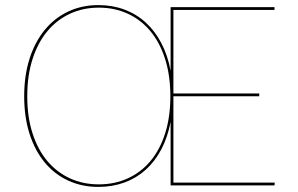

<svg xmlns="http://www.w3.org/2000/svg" viewBox="-20 -728 1169 754"><path d="M1058 -700V-689H661V-361H998V-350H661V-11H1059L1058 0H650V-249.5Q638.5 -189 613.5 -141.5Q588.5 -94 552 -61.2Q515.5 -28.5 468.5 -11.2Q421.5 6 366 6Q302 6 248.5 -18.5Q195 -43 156.5 -89Q118 -135 96.5 -201Q75 -267 75 -350Q75 -432.5 96.5 -498.8Q118 -565 156.5 -611.5Q195 -658 248.5 -683Q302 -708 366 -708Q421.5 -708 468.5 -690.5Q515.5 -673 552 -639.8Q588.5 -606.5 613.5 -558.8Q638.5 -511 650 -450.5V-700ZM649 -350Q649 -431.5 628.5 -496Q608 -560.5 570.8 -605.5Q533.5 -650.5 481.8 -674.2Q430 -698 368 -698Q306.5 -698 255 -674.2Q203.5 -650.5 166 -605.5Q128.5 -560.5 107.8 -496Q87 -431.5 87 -350Q87 -268.5 107.8 -204.2Q128.5 -140 166 -95.5Q203.5 -51 255 -27.5Q306.5 -4 368 -4Q430 -4 481.8 -27.5Q533.5 -51 570.8 -95.5Q608 -140 628.5 -204.2Q649 -268.5 649 -350Z"/></svg>

Font: Lato TR Hairline
Style: Regular
Weight: 250
Designer: Lukasz Dziedzic
Foundry: Lukasz Dziedzic
Version: Version 1.104 2013